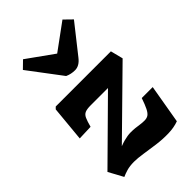

<svg xmlns="http://www.w3.org/2000/svg" viewBox="-243 -917 1029 1029"><g transform="rotate(-45 271.0 -402.5)"><path d="M79 -515H497L515 -444L179 -114Q197 -121 212 -125Q227 -129 240 -131Q253 -133 264 -133Q283 -133 298 -131.5Q313 -130 328.5 -127.5Q344 -125 362 -125Q380 -125 391.5 -133Q403 -141 413.5 -162Q424 -183 437 -221H520L482 0Q447 13 403 14Q359 15 315 9Q271 3 232 -3Q193 -9 167 -9Q133 -9 110 -2Q87 5 72 12L27 -71L347 -387H215Q188 -387 173.5 -381Q159 -375 151 -357.5Q143 -340 134 -306L49 -303L68 -504ZM93 -778 134 -818 285 -710 434 -819 478 -776 350 -614Q336 -596 321 -587.5Q306 -579 290 -579Q275 -579 261 -582Q247 -585 234 -591Z"/></g></svg>

Font: Literata ExtraBold
Style: Italic
Weight: 800
Italic angle: -2°
Designer: Latin by Veronika Burian and Jose Scaglione. Greek by Irene Vlachou. Cyrillic by Vera Evstafieva
Foundry: TypeTogether
Version: Version 3.002